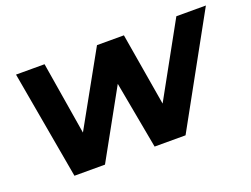

<svg xmlns="http://www.w3.org/2000/svg" viewBox="-88 -718 1172 898"><g transform="rotate(-20 498.5 -269.0)"><path d="M147 0 52 -538H194L270 -75H197L455 -538H589L667 -75H594L850 -538H997L700 0H546L473 -397H519L299 0Z"/></g></svg>

Font: Montserrat Thin
Style: Bold Italic
Weight: 700
Italic angle: -11.3°
Version: Version 9.000